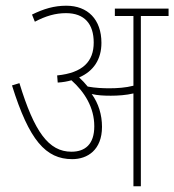

<svg xmlns="http://www.w3.org/2000/svg" viewBox="-20 -652 610 672"><path d="M337 -208C337 -250 325 -290 301 -323C321 -318 345 -317 368 -317C393 -317 422 -319 447 -325V0H473V-596H570V-622H382V-596H447V-352C420 -345 390 -343 363 -343C341 -343 314 -344 287 -349C278 -360 268 -371 257 -381C308 -403 335 -445 335 -502C335 -584 287 -632 212 -632C169 -632 133 -621 92 -601L102 -576C140 -596 174 -606 211 -606C276 -606 308 -568 308 -503C308 -437 270 -397 180 -388L182 -363C200 -364 216 -367 230 -371C276 -330 310 -276 310 -210C310 -146 277 -121 230 -121C150 -121 100 -191 48 -361L22 -353C82 -161 140 -95 233 -95C286 -95 337 -127 337 -208Z"/></svg>

Font: Noto Sans Condensed Thin
Style: Regular
Weight: 100
Width: 3
Designer: Monotype Design Team
Foundry: Monotype Imaging Inc.
Version: Version 2.013